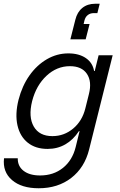

<svg xmlns="http://www.w3.org/2000/svg" viewBox="-44 -795 639 1025"><path d="M162.5 210Q70.8 210 20 166.2Q-30.8 122.5 -22.5 50H50.8Q50 92.5 82.1 117.1Q114.2 141.7 170 141.7Q241.7 141.7 292.1 101.3Q342.5 60.8 360 -10L380.8 -95H377.5Q346.7 -48.3 304.6 -24.2Q262.5 0 210 0Q145.8 0 104.2 -33.3Q62.5 -66.7 49.2 -126.2Q35.8 -185.8 55 -262.5Q74.2 -336.7 113.3 -392.1Q152.5 -447.5 206.2 -478.8Q260 -510 320.8 -510Q377.5 -510 414.2 -485Q450.8 -460 458.3 -415.8H461.7L482.5 -500H557.5L431.7 3.3Q407.5 100 336.2 155Q265 210 162.5 210ZM235.8 -68.3Q298.3 -68.3 346.7 -108.8Q395 -149.2 411.7 -216.7L430.8 -293.3Q447.5 -360 420 -400.8Q392.5 -441.7 329.2 -441.7Q259.2 -441.7 204.2 -390.4Q149.2 -339.2 127.5 -255Q106.7 -170.8 136.2 -119.6Q165.8 -68.3 235.8 -68.3ZM331.7 -585 358.3 -690Q368.3 -730.8 395.8 -752.9Q423.3 -775 464.2 -775H488.3L475.8 -725H456.7Q438.3 -725 425 -715Q411.7 -705 406.7 -685L402.5 -666.7H434.2L413.3 -585Z"/></svg>

Font: Funnel Sans Light
Style: Italic
Weight: 300
Italic angle: -14.036°
Designer: NORD ID, Kristian Moeller
Foundry: Dicotype
Version: Version 1.000